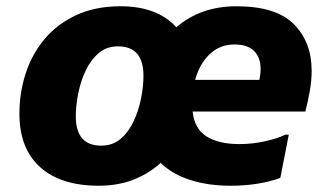

<svg xmlns="http://www.w3.org/2000/svg" viewBox="-20 -582 1043 613"><path d="M295 11Q174 11 108 -48.5Q42 -108 42 -219Q42 -286 62 -347.5Q82 -409 122 -457Q162 -505 223 -533.5Q284 -562 365 -562Q482 -562 543 -495Q621 -562 735 -562Q861 -562 918 -505Q975 -448 975 -356Q975 -325 969 -291Q963 -257 955 -226H595Q601 -170 640 -146Q679 -122 744 -122Q786 -122 826.5 -131Q867 -140 891 -152H902L875 -14Q842 -2 802 4.5Q762 11 716 11Q646 11 588.5 -7Q531 -25 493 -62Q456 -28 406.5 -8.5Q357 11 295 11ZM728 -440Q682 -440 649.5 -409Q617 -378 603 -327H808Q810 -336 811 -345Q812 -354 812 -363Q812 -398 791.5 -419Q771 -440 728 -440ZM303 -117Q340 -117 365.5 -139Q391 -161 407 -195.5Q423 -230 430.5 -268.5Q438 -307 438 -340Q438 -434 357 -434Q320 -434 294.5 -412Q269 -390 253 -355.5Q237 -321 229.5 -282.5Q222 -244 222 -211Q222 -117 303 -117Z"/></svg>

Font: Kufam
Style: Bold Italic
Weight: 700
Italic angle: -11°
Designer: Artur Schmal
Foundry: Original Type
Version: Version 1.301; ttfautohint (v1.8.3)